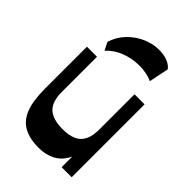

<svg xmlns="http://www.w3.org/2000/svg" viewBox="-242 -917 1032 1032"><g transform="rotate(45 274.0 -401.5)"><path d="M253.8 14Q181.5 14 137.1 -11.8Q92.8 -37.5 72.6 -92.3Q52.5 -147 52.5 -234.8V-554H129V-286.5Q129 -212.7 163.9 -180.4Q198.7 -148 274 -148Q321.7 -148 352.8 -162Q383.8 -176 399 -206.6Q414.3 -237.2 414.3 -287.2L432.8 -185Q432.8 -112.5 408.3 -68.8Q383.8 -25 343.3 -5.5Q302.8 14 253.8 14ZM414.3 0V-554H490.7V0ZM134.5 -605.5 112 -650.5Q128 -702 164 -739.2Q200 -776.5 245.9 -796.6Q291.8 -816.7 338 -816.7Q413.2 -816.7 445.7 -775.3L422.7 -662.3Q400.7 -672.3 375.6 -677Q350.5 -681.8 324.3 -681.8Q269.3 -681.8 219.1 -662.6Q169 -643.5 134.5 -605.5Z"/></g></svg>

Font: Savate ExtraLight
Style: Regular
Weight: 200
Designer: Max Esnée
Foundry: Plomb Type
Version: Version 2.000